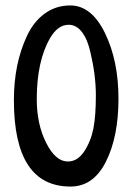

<svg xmlns="http://www.w3.org/2000/svg" viewBox="-20 -684 488 705"><path d="M31 -316Q31 -450 79 -552Q103 -604 144 -634Q185 -664 238 -664Q316 -664 365.5 -562.5Q415 -461 415 -321.5Q415 -182 369 -90.5Q323 1 239 1Q31 1 31 -316ZM229 -91Q265 -91 289.5 -128.5Q314 -166 323 -212.5Q332 -259 332 -333.5Q332 -408 312 -492Q302 -538 281.5 -565.5Q261 -593 232 -593Q193 -593 165 -546Q115 -461 115 -320Q115 -228 149.5 -159.5Q184 -91 229 -91Z"/></svg>

Font: Patrick Hand SC
Style: Regular
Weight: 400
Designer: Patrick Wagesreiter
Foundry: Patrick Wagesreiter
Version: Version 1.003;PS 001.003;hotconv 1.0.70;makeotf.lib2.5.58329